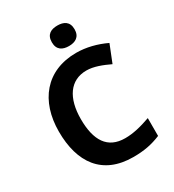

<svg xmlns="http://www.w3.org/2000/svg" viewBox="-219 -1052 1075 1185"><g transform="rotate(-30 318.5 -459.0)"><path d="M377 -928C332 -928 296 -911 296 -855C296 -800 332 -782 377 -782C421 -782 458 -800 458 -855C458 -911 421 -928 377 -928ZM393 -598C445 -598 500 -576 553 -551L602 -674C537 -705 464 -724 393 -724C177 -724 58 -572 58 -356C58 -136 158 10 379 10C455 10 512 -1 575 -27V-154C507 -130 451 -116 393 -116C268 -116 214 -203 214 -355C214 -505 277 -598 393 -598Z"/></g></svg>

Font: Noto Sans Adlam
Style: Bold
Weight: 700
Designer: Mark Jamra, Neil Patel
Foundry: JamraPatel LLC
Version: Version 3.001